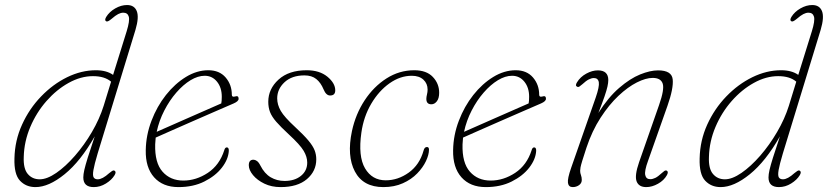

<svg xmlns="http://www.w3.org/2000/svg" viewBox="-20 -737 3295 764"><path d="M519 -618 368.5 -126Q355.5 -82.5 351.8 -60.5Q348 -38.5 352.8 -31Q357.5 -23.5 369 -23.5Q387.5 -23.5 414.5 -48Q421.5 -53.5 426.2 -56.8Q431 -60 435.5 -58Q444 -53.5 436 -40Q424.5 -21 401.5 -6.8Q378.5 7.5 353 7.5Q311.5 7.5 311.5 -31Q311.5 -43 315.5 -60.8Q319.5 -78.5 329.2 -109.8Q339 -141 357 -194.5Q300.5 -95 237.2 -43.8Q174 7.5 121 7.5Q83.5 7.5 59.5 -18Q35.5 -43.5 37.5 -107Q39 -178 67.8 -241.2Q96.5 -304.5 143.5 -353.2Q190.5 -402 247.2 -429.8Q304 -457.5 361.5 -457.5Q404 -457.5 430 -439L484 -612.5Q497 -654.5 492.5 -670.5Q488 -686.5 470.5 -686.5Q461 -686.5 450.2 -681Q439.5 -675.5 424 -662Q408.5 -649 403 -652Q394.5 -655.5 402.5 -669.5Q415 -690 438.5 -703.5Q462 -717 485.5 -717Q514.5 -717 524.2 -692.8Q534 -668.5 519 -618ZM74.5 -112.5Q72.5 -66 90.5 -44.8Q108.5 -23.5 138 -23.5Q167 -23.5 204 -49Q241 -74.5 278.2 -117.2Q315.5 -160 345.8 -211.8Q376 -263.5 392.5 -316L422 -412Q396.5 -434 350 -434Q301.5 -434 253.2 -407.2Q205 -380.5 165 -335Q125 -289.5 100.5 -231.8Q76 -174 74.5 -112.5Z M890.5 -136.5Q888.5 -103 863 -70Q837.5 -37 793.2 -14.8Q749 7.5 690 7.5Q628 7.5 593.2 -31.5Q558.5 -70.5 560 -139.5Q561 -199.5 582.8 -256.5Q604.5 -313.5 640.2 -358.8Q676 -404 719.8 -430.8Q763.5 -457.5 809 -457.5Q853 -457.5 877.8 -428.8Q902.5 -400 902.5 -360Q902.5 -349.5 915 -353Q929.5 -358 929.5 -344Q929.5 -334 910 -325.5Q880 -312.5 835 -293Q790 -273.5 742.2 -252.5Q694.5 -231.5 655.8 -214.5Q617 -197.5 599.5 -189.5Q598 -176 597.5 -162.5Q595.5 -89 626.8 -53.8Q658 -18.5 709.5 -18.5Q760.5 -18.5 807 -49.2Q853.5 -80 872.5 -139.5Q875.5 -150.5 882.5 -150.5Q891 -150.5 890.5 -136.5ZM794.5 -435.5Q767.5 -435.5 738.2 -417.8Q709 -400 681.8 -368.8Q654.5 -337.5 633.8 -297.2Q613 -257 603.5 -212.5Q622 -220.5 653.5 -234.5Q685 -248.5 722.2 -264.8Q759.5 -281 796 -297.2Q832.5 -313.5 860.5 -325.5Q862.5 -335 862.5 -352Q862.5 -388.5 843.5 -412Q824.5 -435.5 794.5 -435.5Z M1112.5 -17Q1152.5 -17 1177.5 -37.2Q1202.5 -57.5 1202.5 -90Q1202.5 -113 1188.2 -137Q1174 -161 1129.5 -202Q1097 -232 1079.2 -252.5Q1061.5 -273 1054.5 -291.2Q1047.5 -309.5 1047.5 -332Q1047.5 -383 1088.2 -420.2Q1129 -457.5 1200.5 -457.5Q1251.5 -457.5 1282.8 -431.8Q1314 -406 1314 -377.5Q1314 -357 1293.5 -357Q1277.5 -357 1267.5 -381.5Q1256.5 -408 1238.5 -422.5Q1220.5 -437 1191.5 -437Q1141.5 -437 1112.2 -409.8Q1083 -382.5 1083 -345.5Q1083 -320.5 1097.2 -295.8Q1111.5 -271 1155 -231Q1189 -199.5 1207 -178Q1225 -156.5 1231.8 -139.2Q1238.5 -122 1238.5 -103Q1238.5 -56 1201.2 -24.2Q1164 7.5 1096.5 7.5Q1060.5 7.5 1032 -6.2Q1003.5 -20 986.8 -40.2Q970 -60.5 970 -79.5Q970 -101.5 988.5 -101.5Q995 -101.5 1002.2 -96.5Q1009.5 -91.5 1016 -78.5Q1032.5 -46 1057.2 -31.5Q1082 -17 1112.5 -17Z M1618.5 -435.5Q1572.5 -435.5 1530 -405.5Q1487.5 -375.5 1457.2 -324.2Q1427 -273 1418 -209.5Q1404.5 -115 1432.5 -67.2Q1460.5 -19.5 1515 -19.5Q1563.5 -19.5 1606.5 -50.2Q1649.5 -81 1665.5 -138Q1669 -152 1679 -152Q1687 -152 1687 -141.5Q1687 -121.5 1675 -96Q1663 -70.5 1640 -46.8Q1617 -23 1583 -7.8Q1549 7.5 1505.5 7.5Q1425 7.5 1392.2 -54.5Q1359.5 -116.5 1380.5 -215.5Q1395 -283 1431 -337.8Q1467 -392.5 1518 -425Q1569 -457.5 1628.5 -457.5Q1677 -457.5 1702.2 -431Q1727.5 -404.5 1727.5 -368Q1727.5 -345.5 1718.2 -333.8Q1709 -322 1696.5 -322Q1676.5 -322 1676.5 -343.5Q1676.5 -351 1679 -361Q1681.5 -371 1681.5 -380.5Q1681.5 -404.5 1664.8 -420Q1648 -435.5 1618.5 -435.5Z M2113.5 -136.5Q2111.5 -103 2086 -70Q2060.5 -37 2016.2 -14.8Q1972 7.5 1913 7.5Q1851 7.5 1816.2 -31.5Q1781.5 -70.5 1783 -139.5Q1784 -199.5 1805.8 -256.5Q1827.5 -313.5 1863.2 -358.8Q1899 -404 1942.8 -430.8Q1986.5 -457.5 2032 -457.5Q2076 -457.5 2100.8 -428.8Q2125.5 -400 2125.5 -360Q2125.5 -349.5 2138 -353Q2152.5 -358 2152.5 -344Q2152.5 -334 2133 -325.5Q2103 -312.5 2058 -293Q2013 -273.5 1965.2 -252.5Q1917.5 -231.5 1878.8 -214.5Q1840 -197.5 1822.5 -189.5Q1821 -176 1820.5 -162.5Q1818.5 -89 1849.8 -53.8Q1881 -18.5 1932.5 -18.5Q1983.5 -18.5 2030 -49.2Q2076.5 -80 2095.5 -139.5Q2098.5 -150.5 2105.5 -150.5Q2114 -150.5 2113.5 -136.5ZM2017.5 -435.5Q1990.5 -435.5 1961.2 -417.8Q1932 -400 1904.8 -368.8Q1877.5 -337.5 1856.8 -297.2Q1836 -257 1826.5 -212.5Q1845 -220.5 1876.5 -234.5Q1908 -248.5 1945.2 -264.8Q1982.5 -281 2019 -297.2Q2055.5 -313.5 2083.5 -325.5Q2085.5 -335 2085.5 -352Q2085.5 -388.5 2066.5 -412Q2047.5 -435.5 2017.5 -435.5Z M2276.5 -392Q2267.5 -396 2276 -409.5Q2289 -431 2312.8 -444Q2336.5 -457 2359 -457Q2400.5 -457 2400.5 -418.5Q2400.5 -407.5 2397.2 -392.8Q2394 -378 2385.5 -353.2Q2377 -328.5 2361 -287.5Q2400.5 -350 2443.8 -387.2Q2487 -424.5 2527.2 -440.8Q2567.5 -457 2598.5 -457Q2653 -457 2656.8 -421.2Q2660.5 -385.5 2636 -316L2558.5 -96.5Q2544 -57 2547.5 -40.5Q2551 -24 2567.5 -24Q2577 -24 2587.8 -29.2Q2598.5 -34.5 2613 -48Q2619.5 -54 2624 -57Q2628.5 -60 2633 -58Q2641 -54 2634 -40.5Q2622 -19 2598.2 -5.8Q2574.5 7.5 2551.5 7.5Q2522 7.5 2513.2 -15.2Q2504.5 -38 2523 -91.5L2602.5 -319Q2624.5 -381.5 2617 -404.2Q2609.5 -427 2577 -427Q2550 -427 2514.2 -409Q2478.5 -391 2441 -355.8Q2403.5 -320.5 2369.8 -268.5Q2336 -216.5 2313.5 -149Q2302.5 -115.5 2297 -97.5Q2291.5 -79.5 2290 -71.2Q2288.5 -63 2288.5 -57.5Q2288.5 -48.5 2291.8 -40Q2295 -31.5 2295 -21Q2295 -8 2284 -0.2Q2273 7.5 2259 7.5Q2242.5 7.5 2240 -9.2Q2237.5 -26 2253 -70L2350.5 -349Q2365.5 -392.5 2362.8 -409.5Q2360 -426.5 2343 -426.5Q2334 -426.5 2323 -421Q2312 -415.5 2297.5 -402Q2290.5 -396 2285.8 -392.8Q2281 -389.5 2276.5 -392Z M3245.5 -618 3095 -126Q3082 -82.5 3078.2 -60.5Q3074.5 -38.5 3079.2 -31Q3084 -23.5 3095.5 -23.5Q3114 -23.5 3141 -48Q3148 -53.5 3152.8 -56.8Q3157.5 -60 3162 -58Q3170.5 -53.5 3162.5 -40Q3151 -21 3128 -6.8Q3105 7.5 3079.5 7.5Q3038 7.5 3038 -31Q3038 -43 3042 -60.8Q3046 -78.5 3055.8 -109.8Q3065.5 -141 3083.5 -194.5Q3027 -95 2963.8 -43.8Q2900.5 7.5 2847.5 7.5Q2810 7.5 2786 -18Q2762 -43.5 2764 -107Q2765.5 -178 2794.2 -241.2Q2823 -304.5 2870 -353.2Q2917 -402 2973.8 -429.8Q3030.5 -457.5 3088 -457.5Q3130.5 -457.5 3156.5 -439L3210.5 -612.5Q3223.5 -654.5 3219 -670.5Q3214.5 -686.5 3197 -686.5Q3187.5 -686.5 3176.8 -681Q3166 -675.5 3150.5 -662Q3135 -649 3129.5 -652Q3121 -655.5 3129 -669.5Q3141.5 -690 3165 -703.5Q3188.5 -717 3212 -717Q3241 -717 3250.8 -692.8Q3260.5 -668.5 3245.5 -618ZM2801 -112.5Q2799 -66 2817 -44.8Q2835 -23.5 2864.5 -23.5Q2893.5 -23.5 2930.5 -49Q2967.5 -74.5 3004.8 -117.2Q3042 -160 3072.2 -211.8Q3102.5 -263.5 3119 -316L3148.5 -412Q3123 -434 3076.5 -434Q3028 -434 2979.8 -407.2Q2931.5 -380.5 2891.5 -335Q2851.5 -289.5 2827 -231.8Q2802.5 -174 2801 -112.5Z"/></svg>

Font: Fraunces 9pt S050 Thin
Style: Italic
Weight: 100
Italic angle: -16°
Version: Version 1.000; ttfautohint (v1.8.3)